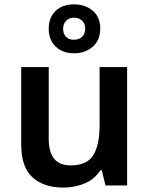

<svg xmlns="http://www.w3.org/2000/svg" viewBox="-20 -849 682 879"><path d="M318.8 -605C353 -605 381.8 -615.2 404.8 -635.3C427.7 -655.3 439 -683.1 439 -719.2C439 -752.9 427.7 -779.8 404.8 -799.8C381.8 -819.3 353 -829.1 318.8 -829.1C284.2 -829.1 256.3 -819.3 235.4 -799.8C213.9 -779.8 203.1 -752.4 203.1 -717.8C203.1 -682.6 213.9 -655.3 235.4 -635.3C256.3 -615.2 284.2 -605 318.8 -605ZM318.8 -667C287.1 -667 269 -686 269 -717.8C269 -749 291 -768.1 318.8 -768.1C348.6 -768.1 370.1 -749 370.1 -717.8C370.1 -686 348.6 -667 318.8 -667ZM436 -542V-276.9C436 -216.8 426.8 -171.4 407.7 -139.6C388.7 -107.9 353.5 -91.8 303.2 -91.8C236.3 -91.8 203.1 -132.3 203.1 -212.9V-542H77.1V-188C77.1 -118.7 94.2 -68.4 128.9 -37.1C163.1 -5.9 210.4 9.8 271 9.8C304.7 9.8 336.9 3.4 367.7 -9.3C397.9 -21.5 421.9 -42 439.9 -69.8H445.8L462.9 0H562V-542Z"/></svg>

Font: Noto Reveo Sans
Style: Regular
Weight: 600
Designer: Monotype Design Team
Foundry: Monotype Imaging Inc.
Version: Version 2.007